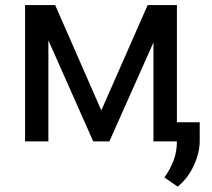

<svg xmlns="http://www.w3.org/2000/svg" viewBox="-20 -548 820 744"><path d="M372.6 -120.1 552.2 -528.3H639.2L403.8 0H341.3L106.9 -528.3H193.8ZM167.5 -528.3V0H77.1V-528.3ZM574.7 0V-528.3H665.5V0ZM753.9 -74.2V-1.5Q753.9 43 731.4 92.5Q709 142.1 668.5 175.3L617.2 139.6Q640.1 107.4 652.8 73.5Q665.5 39.6 665.5 0V-74.2Z"/></svg>

Font: RobotoDEMO
Style: Regular
Weight: 400
Designer: Christian Robertson
Foundry: Google
Version: Version 2.136